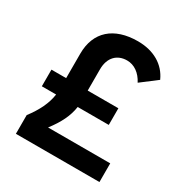

<svg xmlns="http://www.w3.org/2000/svg" viewBox="-164 -830 914 956"><g transform="rotate(30 293.0 -351.5)"><path d="M59.6 0H540V-107.4H182.6C226.1 -164.1 251.5 -214.8 259.3 -269.5H438V-365.2H261.7V-487.3C261.7 -555.7 300.8 -593.3 357.4 -593.3C398.4 -593.3 434.6 -567.9 457.5 -523.4L547.4 -591.8C516.1 -662.6 447.3 -703.1 356.4 -703.1C219.2 -703.1 137.7 -631.8 137.7 -505.9V-365.2H53.2V-269.5H135.3C127.4 -215.3 102.5 -164.1 59.6 -107.4Z"/></g></svg>

Font: Cascadia Mono SemiBold
Style: Regular
Weight: 600
Monospace: yes
Designer: Aaron Bell
Foundry: Saja Typeworks
Version: Version 2404.023